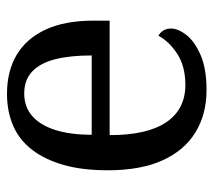

<svg xmlns="http://www.w3.org/2000/svg" viewBox="-50 -536 596 535"><g transform="rotate(-90 247.5 -268.0)"><path d="M265 10Q197 10 146.5 -21Q96 -52 68.5 -113Q41 -174 41 -265Q41 -336 56 -388.5Q71 -441 98.5 -476.5Q126 -512 165.5 -529Q205 -546 254 -546Q318 -546 363.5 -518.5Q409 -491 433.5 -437.5Q458 -384 458 -305V-260H139Q139 -155 175 -102Q211 -49 279 -49Q330 -49 364.5 -71Q399 -93 416 -124Q424 -120 430 -111Q436 -102 436 -89Q436 -69 418 -46Q400 -23 362 -6.5Q324 10 265 10ZM361 -310Q361 -370 350.5 -411.5Q340 -453 316.5 -475.5Q293 -498 255 -498Q218 -498 192.5 -476Q167 -454 153.5 -412Q140 -370 140 -310Z"/></g></svg>

Font: Noto Serif SemiCondensed
Style: Regular
Weight: 400
Width: 4
Designer: Monotype Design Team
Foundry: Monotype Imaging Inc.
Version: Version 2.013